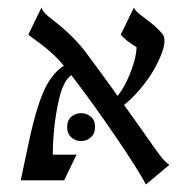

<svg xmlns="http://www.w3.org/2000/svg" viewBox="-20 -476 511 509"><path d="M360 -126Q392 -80 404.5 -63.5Q417 -47 429 -39L367 13Q345 -28 287.5 -112.5Q230 -197 178 -265Q147 -307 124.5 -328.5Q102 -350 75 -369L55 -384L90 -456Q93 -447 100.5 -439.5Q108 -432 124 -420Q174 -381 207 -338Q274 -248 360 -126ZM159 -308 187 -282Q152 -282 136 -211Q120 -140 120 -63Q120 -39 121 -31L35 2L57 -102Q77 -195 99 -241Q121 -287 159 -308ZM342 -351Q315 -367 300 -384L335 -456Q337 -450 345.5 -442.5Q354 -435 365 -427Q394 -406 410 -387Q416 -380 416 -367Q416 -342 389 -293Q374 -266 350 -238Q326 -210 298 -189L276 -206Q301 -226 321 -272Q341 -318 342 -351ZM183 -66 150 2H35L67 -66ZM158 -139Q158 -157 169 -166.5Q180 -176 195 -176Q210 -176 221 -166.5Q232 -157 232 -139Q232 -122 221 -112Q210 -102 195 -102Q180 -102 169 -112Q158 -122 158 -139Z"/></svg>

Font: BellefairVN
Style: Regular
Weight: 400
Designer: Nick Shinn, Liron Lavi Turkenic
Foundry: Shinntype
Version: Version 1.003